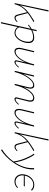

<svg xmlns="http://www.w3.org/2000/svg" viewBox="1478 -2228 1040 4035"><g transform="rotate(90 1997.5 -211.0)"><path d="M433 -60 445 -48Q420 -21 398.5 -8.5Q377 4 351 4Q323 4 308 -15Q293 -34 282 -80L237 -261Q102 -149 70 0H46L197 -711H223L92 -112Q125 -177 175 -228.5Q225 -280 276 -316Q327 -352 397 -395L424 -411L447 -399L399 -370Q365 -349 326.5 -324.5Q288 -300 256 -276L305 -87Q315 -49 326 -34Q337 -19 359 -19Q394 -19 433 -60Z M886 -288Q886 -266 879 -226Q866 -166 836 -113.5Q806 -61 763 -29Q720 3 670 3Q630 3 598.5 -15Q567 -33 549 -65L470 289H445L583 -332Q544 -310 509 -279L499 -293Q540 -330 588 -356L611 -460L636 -462L616 -370Q701 -410 769 -410Q827 -410 856.5 -379Q886 -348 886 -288ZM859 -283Q859 -388 761 -388Q730 -388 690.5 -377.5Q651 -367 611 -347L555 -92Q571 -58 600 -37.5Q629 -17 668 -17Q730 -17 781.5 -74.5Q833 -132 852 -221Q859 -261 859 -283Z M1400 -77Q1364 -37 1335.5 -16.5Q1307 4 1282 4Q1249 4 1249 -31Q1249 -43 1252 -56L1292 -227Q1243 -114 1181 -55Q1119 4 1062 4Q1026 4 1005.5 -19Q985 -42 985 -87Q985 -116 994 -153L1055 -408H1080L1020 -154Q1011 -117 1011 -91Q1011 -19 1069 -19Q1113 -19 1163 -63.5Q1213 -108 1258 -196Q1303 -284 1332 -408H1357L1275 -59Q1272 -47 1272 -39Q1272 -19 1290 -19Q1311 -19 1333.5 -36Q1356 -53 1388 -89Z M2181 -77Q2145 -37 2116.5 -16.5Q2088 4 2062 4Q2027 4 2027 -32Q2027 -43 2030 -56L2086 -280Q2092 -306 2092 -326Q2092 -389 2036 -389Q1988 -389 1937 -340Q1886 -291 1841 -202.5Q1796 -114 1768 0H1743L1813 -285Q1819 -311 1819 -329Q1819 -358 1805.5 -373.5Q1792 -389 1767 -389Q1718 -389 1663.5 -335Q1609 -281 1563.5 -191.5Q1518 -102 1494 0H1469L1566 -408H1591L1535 -172Q1584 -280 1649 -346Q1714 -412 1776 -412Q1810 -412 1827 -391.5Q1844 -371 1844 -335Q1844 -314 1838 -288L1813 -189Q1862 -294 1922.5 -353Q1983 -412 2043 -412Q2079 -412 2098.5 -391.5Q2118 -371 2118 -332Q2118 -307 2111 -280L2055 -59Q2052 -47 2052 -39Q2052 -19 2071 -19Q2092 -19 2114.5 -36Q2137 -53 2169 -89Z M2684 -77Q2648 -37 2619.5 -16.5Q2591 4 2566 4Q2533 4 2533 -31Q2533 -43 2536 -56L2576 -227Q2527 -114 2465 -55Q2403 4 2346 4Q2310 4 2289.5 -19Q2269 -42 2269 -87Q2269 -116 2278 -153L2339 -408H2364L2304 -154Q2295 -117 2295 -91Q2295 -19 2353 -19Q2397 -19 2447 -63.5Q2497 -108 2542 -196Q2587 -284 2616 -408H2641L2559 -59Q2556 -47 2556 -39Q2556 -19 2574 -19Q2595 -19 2617.5 -36Q2640 -53 2672 -89Z M3145 -60 3157 -48Q3132 -21 3110.5 -8.5Q3089 4 3063 4Q3035 4 3020 -15Q3005 -34 2994 -80L2949 -261Q2814 -149 2782 0H2758L2909 -711H2935L2804 -112Q2837 -177 2887 -228.5Q2937 -280 2988 -316Q3039 -352 3109 -395L3136 -411L3159 -399L3111 -370Q3077 -349 3038.5 -324.5Q3000 -300 2968 -276L3017 -87Q3027 -49 3038 -34Q3049 -19 3071 -19Q3106 -19 3145 -60Z M3528 -258Q3493 -101 3384.5 47Q3276 195 3133 289L3121 266Q3193 221 3258 159.5Q3323 98 3375 26Q3358 -94 3312 -209.5Q3266 -325 3211 -404L3234 -414Q3288 -336 3332.5 -225Q3377 -114 3393 -1Q3473 -124 3501 -248Q3514 -309 3514 -374Q3514 -397 3513 -408H3541Q3544 -327 3528 -258Z M3986 -361 3971 -343Q3952 -366 3923.5 -378.5Q3895 -391 3862 -391Q3794 -391 3742.5 -342.5Q3691 -294 3673 -219L3671 -211L3898 -213L3892 -191L3668 -192Q3666 -174 3666 -165Q3666 -99 3703 -58.5Q3740 -18 3800 -18Q3867 -18 3919 -70L3931 -55Q3872 4 3795 4Q3726 4 3684 -42.5Q3642 -89 3642 -161Q3642 -188 3650 -222Q3669 -305 3729 -358.5Q3789 -412 3867 -412Q3942 -412 3986 -361Z"/></g></svg>

Font: Ysabeau Infant Extralight
Style: Italic
Weight: 200
Italic angle: -12°
Designer: Christian Thalmann (Catharsis Fonts)
Version: Version 0.003